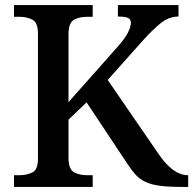

<svg xmlns="http://www.w3.org/2000/svg" viewBox="-20 -734 759 754"><path d="M35 0V-46H57Q86 -46 107.5 -57Q129 -68 129 -110V-603Q129 -645 107.5 -656.5Q86 -668 57 -668H35V-714H344V-668H321Q291 -668 270 -656Q249 -644 249 -599V-333L439 -547Q471 -583 482.5 -606Q494 -629 494 -645Q494 -659 482 -664Q470 -669 443 -669V-714H681V-669Q644 -669 612.5 -644Q581 -619 543 -577L403 -420L605 -126Q661 -46 717 -46H719V0H694Q641 0 607.5 -4.5Q574 -9 551.5 -19.5Q529 -30 513 -47.5Q497 -65 480 -91L320 -332L249 -264V-115Q249 -70 270 -58Q291 -46 321 -46H344V0Z"/></svg>

Font: Noto Serif Tibetan Medium
Style: Regular
Weight: 500
Designer: Monotype Design Team
Foundry: Monotype Imaging Inc.
Version: Version 2.103; ttfautohint (v1.8.4.7-5d5b)